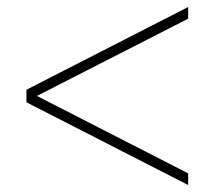

<svg xmlns="http://www.w3.org/2000/svg" viewBox="-20 -556 610 546"><path d="M515.1 -29.8 55.2 -265.1V-300.8L515.1 -536.1V-502.9L85 -283.2L515.1 -63Z"/></svg>

Font: Cakra Normal
Style: Regular
Weight: 400
Designer: Lucia Kollert, Vojtech Kollert
Foundry: OoM Type
Version: Version 1.000;Glyphs 3.1.1 (3148)